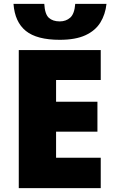

<svg xmlns="http://www.w3.org/2000/svg" viewBox="-20 -973 589 993"><path d="M501 0H77.1V-713.9H501V-559.1H270V-446.8H483.9V-292H270V-157.2H501ZM530.8 -953.1Q524.9 -898.4 499 -856.4Q473.1 -814.5 421.9 -790.8Q370.6 -767.1 289.1 -767.1Q170.4 -767.1 113.5 -813.2Q56.6 -859.4 49.8 -953.1H209Q211.9 -899.9 232.4 -881.1Q252.9 -862.3 289.1 -862.3Q321.3 -862.3 343.3 -881.8Q365.2 -901.4 369.1 -953.1Z"/></svg>

Font: Open Sans ExtraBold
Style: Regular
Weight: 800
Designer: Monotype Design Team
Foundry: Monotype Imaging Inc.
Version: Version 3.003; ttfautohint (v1.8.4)